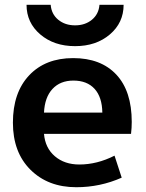

<svg xmlns="http://www.w3.org/2000/svg" viewBox="-20 -773 610 803"><path d="M91 -753H192Q195 -714 223.5 -690.5Q252 -667 294 -667Q336 -667 364.5 -690.5Q393 -714 396 -753H497Q497 -678 439.5 -629Q382 -580 294 -580Q206 -580 148.5 -629Q91 -678 91 -753ZM164 -302H408Q407 -367 375.5 -401.5Q344 -436 287 -436Q232 -436 199.5 -401Q167 -366 164 -302ZM164 -213Q169 -154 209.5 -119.5Q250 -85 312 -85Q386 -85 459 -122L489 -30Q399 10 299 10Q181 10 107.5 -63Q34 -136 34 -260Q34 -386 102 -458Q170 -530 286 -530Q402 -530 466.5 -461Q531 -392 531 -263Q531 -238 528 -213Z"/></svg>

Font: M PLUS 1p
Style: Bold
Weight: 700
Version: Version 1.062